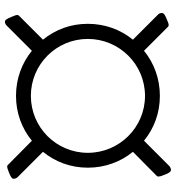

<svg xmlns="http://www.w3.org/2000/svg" viewBox="12 -732 699 762"><g transform="rotate(-90 361.0 -351.5)"><path d="M32 -646C32 -641 35 -634 38 -631L139 -530C99 -481 76 -420 76 -352C76 -284 99 -222 139 -173L43 -78C41 -76 41 -74 41 -71C41 -65 44 -57 48 -47C54 -32 59 -22 67 -22C72 -22 79 -25 82 -28L183 -129C232 -89 293 -66 361 -66C429 -66 491 -89 540 -129L635 -34C637 -32 639 -31 642 -31C648 -31 656 -35 666 -39C681 -45 690 -50 690 -58C690 -63 688 -69 685 -72L584 -173C624 -222 647 -284 647 -352C647 -420 624 -481 584 -530L679 -625C681 -627 682 -629 682 -632C682 -638 678 -646 674 -656C668 -671 663 -681 655 -681C650 -681 644 -678 641 -675L540 -574C491 -614 429 -637 361 -637C293 -637 232 -614 183 -574L87 -669C85 -671 84 -672 81 -672C75 -672 67 -669 57 -665C42 -659 32 -654 32 -646ZM135 -352C135 -477 236 -578 361 -578C486 -578 587 -477 587 -352C587 -227 486 -125 361 -125C236 -125 135 -227 135 -352Z"/></g></svg>

Font: Monomakh Unicode
Style: Regular
Weight: 400
Version: Version 1.2